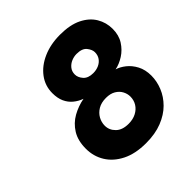

<svg xmlns="http://www.w3.org/2000/svg" viewBox="-193 -855 1010 1010"><g transform="rotate(-45 312.0 -350.0)"><path d="M323 12Q244 12 189.2 -15.5Q134.5 -43 106.2 -89Q78 -135 78 -191Q78 -251.5 103 -291.8Q128 -332 168.5 -354.8Q209 -377.5 255 -386Q227.5 -396 206 -413.8Q184.5 -431.5 172.2 -458.5Q160 -485.5 160 -523Q160 -577.5 192 -620.2Q224 -663 279.8 -687.5Q335.5 -712 406 -712Q480.5 -712 528.8 -688Q577 -664 600.5 -624.5Q624 -585 624 -538Q624 -491 602.5 -457.2Q581 -423.5 548.8 -403Q516.5 -382.5 484 -376Q508.5 -369 534 -349Q559.5 -329 576.8 -296.5Q594 -264 594 -220Q594 -178 577.2 -136.8Q560.5 -95.5 527 -62Q493.5 -28.5 442.5 -8.2Q391.5 12 323 12ZM330 -125Q363 -125 387.2 -137.8Q411.5 -150.5 424.8 -172Q438 -193.5 438 -220Q438 -241 427.5 -260.8Q417 -280.5 395.8 -293.2Q374.5 -306 342 -306Q307 -306 283 -291.8Q259 -277.5 246.5 -254.8Q234 -232 234 -207Q234 -174 258.8 -149.5Q283.5 -125 330 -125ZM387 -445Q410 -445 429 -453.5Q448 -462 459.5 -478.2Q471 -494.5 471 -517Q471 -536 454.2 -557.5Q437.5 -579 396 -579Q376.5 -579 357.5 -571Q338.5 -563 325.8 -547.2Q313 -531.5 313 -509Q313 -486.5 331.2 -465.8Q349.5 -445 387 -445Z"/></g></svg>

Font: Overpass Black
Style: Italic
Weight: 900
Italic angle: -10°
Designer: Delve Withrington, Dave Bailey, Thomas Jockin
Foundry: Delve Fonts LLC
Version: Version 4.000